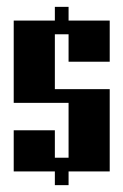

<svg xmlns="http://www.w3.org/2000/svg" viewBox="-20 -500 360 560"><path d="M140 -480H180V-440H300V-320H180V-400H140V-240H300V0H180V40H140V0H20V-120H140V-40H180V-200H20V-440H140Z"/></svg>

Font: SOV_poster
Style: Bold
Weight: 700
Version: Version 1.00